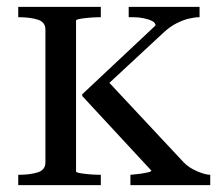

<svg xmlns="http://www.w3.org/2000/svg" viewBox="-20 -538 637 558"><path d="M112 -66V-452Q112 -474 89.5 -481Q67 -488 34 -488H33V-518H273V-488Q255 -488 238.5 -486.5Q222 -485 211.5 -483Q201 -481 201 -478V-40Q201 -37 211.5 -35Q222 -33 238.5 -31.5Q255 -30 273 -30V0H33V-30H34Q67 -30 89.5 -37Q112 -44 112 -66ZM591 0H359V-30Q359 -30 374.5 -31.5Q390 -33 405 -36Q420 -39 420 -42L219 -259V-264L432 -464Q432 -472 422 -477Q412 -482 397.5 -485Q383 -488 367 -488H354V-518H560V-488H559Q547 -488 529.5 -484Q512 -480 492.5 -470Q473 -460 455 -443L274 -275L285 -311L514 -66Q526 -54 541 -46Q556 -38 569.5 -34Q583 -30 590 -30H591Z"/></svg>

Font: Roboto Serif 144pt
Style: Regular
Weight: 400
Version: Version 1.008